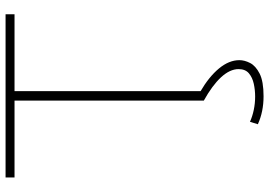

<svg xmlns="http://www.w3.org/2000/svg" viewBox="-162 -608 990 707"><g transform="rotate(-90 333.5 -255.0)"><path d="M316 0V-697H33V-730H634V-697H351V0ZM332 220Q275 220 229 199L238 170Q258 179 282 184Q306 189 331 189Q355 189 378 184Q401 179 416.5 166Q432 153 432 128Q432 96 402 63.5Q372 31 316 0L349 -13Q404 19 434.5 56Q465 93 465 131Q465 150 454.5 170.5Q444 191 415.5 205.5Q387 220 332 220Z"/></g></svg>

Font: M PLUS 1 ExtraLight
Style: Regular
Weight: 250
Version: Version 1.001